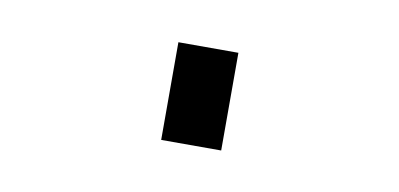

<svg xmlns="http://www.w3.org/2000/svg" viewBox="-32 14 563 271"><g transform="rotate(10 250.0 150.0)"><path d="M207 220V80H293V220Z"/></g></svg>

Font: Iosevka Curly Slab
Style: Bold
Weight: 700
Monospace: yes
Designer: Belleve Invis
Foundry: Belleve Invis
Version: Version 22.1.2; ttfautohint (v1.8.4)